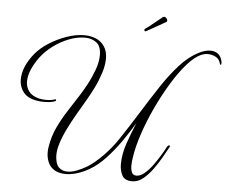

<svg xmlns="http://www.w3.org/2000/svg" viewBox="-59 -934 1258 1054"><g transform="rotate(5 569.5 -406.5)"><path d="M707 51Q665 51 651 24Q637 -3 637 -37Q637 -92 657 -151Q677 -210 702 -269Q670 -215 632.5 -162Q595 -109 554 -65.5Q513 -22 468 4Q433 24 400.5 33.5Q368 43 340 43Q303 43 277 28Q252 12 241.5 -13.5Q231 -39 231 -67Q231 -84 234 -100Q243 -156 266.5 -206Q290 -256 320.5 -303Q351 -350 381 -397Q397 -422 418 -461Q439 -500 454.5 -543Q470 -586 470 -623Q470 -673 443.5 -692.5Q417 -712 381 -712Q337 -712 291.5 -694Q246 -676 207 -647Q168 -618 142 -584Q116 -550 100 -513.5Q84 -477 84 -445Q84 -414 101.5 -390.5Q119 -367 158 -357Q167 -355 177 -354Q187 -353 196 -353Q226 -353 245 -360Q246 -361 248 -361Q251 -361 252 -357Q253 -353 249 -351Q229 -341 186 -341Q167 -341 149 -344Q97 -352 73 -382Q49 -412 49 -452Q49 -523 110 -598Q138 -632 182.5 -660.5Q227 -689 278 -707Q329 -725 375 -725Q410 -725 439 -713.5Q468 -702 487 -674Q505 -647 505 -608Q505 -571 491.5 -528.5Q478 -486 458.5 -446Q439 -406 420 -374Q397 -335 371.5 -291Q346 -247 324.5 -203.5Q303 -160 290.5 -120Q278 -80 280 -47Q283 -4 302 12.5Q321 29 347 29Q373 29 401.5 17.5Q430 6 455 -9Q494 -33 539 -79Q584 -125 617 -175Q667 -250 714.5 -326.5Q762 -403 812 -479Q856 -546 905.5 -601Q955 -656 1011 -684Q1026 -692 1042.5 -696.5Q1059 -701 1074 -701Q1096 -701 1113.5 -689Q1131 -677 1138 -647Q1139 -644 1139 -638Q1139 -631 1136 -629Q1133 -627 1131 -632Q1125 -659 1104 -670Q1083 -681 1060 -681Q1050 -681 1041.5 -679Q1033 -677 1025 -674Q988 -658 947.5 -612Q907 -566 867 -500.5Q827 -435 792 -360.5Q757 -286 732.5 -213Q708 -140 699 -79Q698 -72 696.5 -59.5Q695 -47 695 -33Q695 -14 701.5 2Q708 18 728 18Q749 18 772 -1.5Q795 -21 815.5 -49Q836 -77 853 -105Q870 -133 879 -151Q885 -163 893 -163Q900 -163 894 -152Q882 -130 863 -96.5Q844 -63 819.5 -29Q795 5 766.5 28Q738 51 707 51ZM709.7 -775.6H708Q701.2 -775.6 701.2 -783.3Q701.2 -786.7 704.6 -789.2Q724.1 -802 749.6 -823.7Q775.1 -845.3 796.4 -861.5Q800.6 -864 803.2 -864Q810 -864 815.9 -857.7Q821.9 -851.3 821.9 -844.5Q821.9 -838.5 816.8 -836Z"/></g></svg>

Font: MonteCarlo
Style: Regular
Weight: 400
Designer: Robert E. Leuschke
Foundry: Robert E. Leuschke
Version: Version 1.010; ttfautohint (v1.8.3)